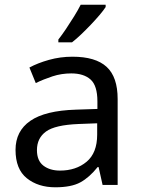

<svg xmlns="http://www.w3.org/2000/svg" viewBox="-20 -786 601 816"><path d="M288 -545Q386 -545 433 -502Q480 -459 480 -365V0H416L399 -76H395Q360 -32 321.5 -11Q283 10 215 10Q142 10 94 -28.5Q46 -67 46 -149Q46 -229 109 -272.5Q172 -316 303 -320L394 -323V-355Q394 -422 365 -448Q336 -474 283 -474Q241 -474 203 -461.5Q165 -449 132 -433L105 -499Q140 -518 188 -531.5Q236 -545 288 -545ZM314 -259Q214 -255 175.5 -227Q137 -199 137 -148Q137 -103 164.5 -82Q192 -61 235 -61Q303 -61 348 -98.5Q393 -136 393 -214V-262ZM429 -756Q420 -742 403 -722Q386 -702 365.5 -680.5Q345 -659 324.5 -639.5Q304 -620 286 -606H228V-618Q243 -637 260.5 -663Q278 -689 295 -716.5Q312 -744 323 -766H429Z"/></svg>

Font: Noto Sans Bamum
Style: Regular
Weight: 400
Designer: Monotype Design Team
Foundry: Monotype Imaging Inc.
Version: Version 2.001